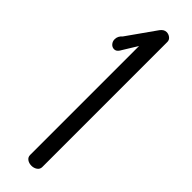

<svg xmlns="http://www.w3.org/2000/svg" viewBox="-253 -735 739 739"><g transform="rotate(45 116.5 -366.0)"><path d="M98 -26V-619L58 -554Q50 -542 39 -542Q28 -542 20.5 -550.5Q13 -559 13 -571Q13 -588 28 -601L110 -717Q121 -732 135 -732Q146 -732 155 -725Q164 -718 164 -707V-26Q164 -14 154 -7Q144 0 131 0Q117 0 107.5 -7Q98 -14 98 -26Z"/></g></svg>

Font: Dosis
Style: Book
Weight: 400
Designer: EdgarTolentino, PabloImpallari, IginoMarini
Foundry: EdgarTolentino, PabloImpallari, IginoMarini
Version: Version 1.007